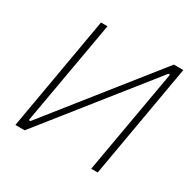

<svg xmlns="http://www.w3.org/2000/svg" viewBox="-154 -861 1030 1022"><g transform="rotate(30 361.0 -350.0)"><path d="M63 0H120L632 -643H642L529 0H569L691 -700H633L122 -58H112L225 -700H185Z"/></g></svg>

Font: Fixel Display 20240404 ExLight
Style: Italic
Weight: 200
Italic angle: -10°
Designer: AlfaBravo + MacPaw
Foundry: Kyrylo Tkachov, Marchela Mozhyna, Serhii Makarenko, Maria Weinstein, Zakhar Kryvoshyya
Version: Version 1.211;Glyphs 3.2 (3225)